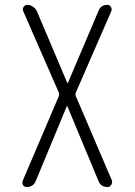

<svg xmlns="http://www.w3.org/2000/svg" viewBox="-20 -750 540 770"><path d="M86.9 0Q77.1 0 72.3 -7.8Q67.4 -15.6 71.3 -25.4L215.8 -364.3Q218.8 -372.1 215.8 -378.9L73.2 -705.1Q69.3 -713.9 74.7 -722.2Q80.1 -730.5 89.8 -730.5Q101.6 -730.5 112.3 -723.1Q123 -715.8 127.9 -705.1L250 -417Q250 -416 251 -416Q252 -416 252 -417L375 -706.1Q383.8 -730.5 411.1 -730.5Q419.9 -730.5 424.8 -722.2Q429.7 -713.9 426.8 -706.1L284.2 -378.9Q281.2 -372.1 284.2 -364.3L428.7 -26.4Q431.6 -17.6 426.3 -8.8Q420.9 0 412.1 0Q382.8 0 374 -26.4L250 -324.2H249H248L124 -25.4Q114.3 0 86.9 0Z"/></svg>

Font: Rounded Mgen+ 1m light
Style: Regular
Weight: 200
Designer: [Source Han Sans]
Ryoko NISHIZUKA  (kana & ideographs); Paul D. Hunt (Latin, Greek & Cyrillic); Wenlong ZHANG  (bopomofo
Version: Version 1.059.20150602